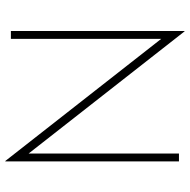

<svg xmlns="http://www.w3.org/2000/svg" viewBox="-16 -670 707 714"><g transform="rotate(-90 337.0 -312.5)"><path d="M577.8 20.8 123.6 -559V0H94.4V-645.8H95.8L550 -66V-625H579.2V20.8Z"/></g></svg>

Font: Afacad Flux Thin
Style: Regular
Weight: 250
Designer: Kristian Moeller
Foundry: Dicotype
Version: Version 1.100